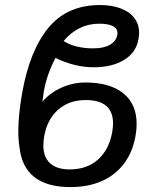

<svg xmlns="http://www.w3.org/2000/svg" viewBox="-20 -748 640 782"><path d="M59.5 -147.5Q54.5 -178.5 54.5 -213.5Q54.5 -278.5 70 -368Q100.5 -541.5 177 -634.5Q253.5 -727.5 387 -727.5Q434.5 -727.5 470.5 -714.2Q506.5 -701 526.5 -675.5Q546.5 -650 546.5 -614Q546.5 -603 544 -589Q535 -534.5 485.8 -504.2Q436.5 -474 362 -474Q284.5 -474 206 -512Q171.5 -447 158.5 -376L156.5 -361.5Q154.5 -342.5 152.5 -334Q187 -372.5 233 -392.2Q279 -412 328 -412Q427.5 -412 482 -368.2Q536.5 -324.5 536.5 -243Q536.5 -220 532 -194.5Q520.5 -128.5 485 -81.5Q449.5 -34.5 394 -10.2Q338.5 14 267 14Q77.5 14 59.5 -147.5ZM437 -209.5Q440.5 -231.5 440.5 -245Q440.5 -292.5 412.8 -316.5Q385 -340.5 329.5 -340.5Q261.5 -340.5 216.8 -301.2Q172 -262 160 -192.5Q156.5 -170 156.5 -156.5Q156.5 -109 183.5 -83.5Q210.5 -58 264.5 -58Q334 -58 379 -98Q424 -138 437 -209.5ZM458 -607Q458.5 -609.5 458.5 -613.5Q458.5 -632.5 439.2 -642Q420 -651.5 384 -651.5Q298.5 -651.5 239 -581Q262 -566 293 -558.5Q324 -551 358.5 -551Q402.5 -551 427.8 -565.5Q453 -580 458 -607Z"/></svg>

Font: JuliaMono SemiBold
Style: Italic
Weight: 600
Italic angle: -9°
Monospace: yes
Designer: cormullion
Foundry: corm
Version: Version 0.056; ttfautohint (v1.8.4)